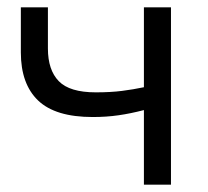

<svg xmlns="http://www.w3.org/2000/svg" viewBox="-20 -505 570 525"><path d="M373.5 0V-204Q337 -194.5 304 -189.8Q271 -185 233.5 -185Q131.5 -185 84.2 -230.2Q37 -275.5 37 -361.5V-485H111V-372.5Q111 -313.5 140.8 -283Q170.5 -252.5 242 -252.5Q283 -252.5 314 -256.5Q345 -260.5 373.5 -266.5V-485H447.5V0Z"/></svg>

Font: Geologica ExtraLight
Style: Regular
Weight: 200
Designer: Sindre Bremnes, Frode Helland
Foundry: Monokrom Skriftforlag AS
Version: Version 1.010; ttfautohint (v1.8.4.7-5d5b);gftools[0.9.28]